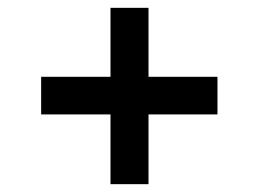

<svg xmlns="http://www.w3.org/2000/svg" viewBox="-20 -543 659 490"><path d="M262 -523V-347H85V-251H262V-73H359V-251H535V-347H359V-523Z"/></svg>

Font: Unageo
Style: Medium
Weight: 500
Designer: Richard Sepsi
Foundry: Richard Sepsi
Version: Version 2.000